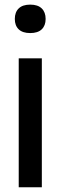

<svg xmlns="http://www.w3.org/2000/svg" viewBox="-20 -790 255 810"><path d="M59 0V-544H156.5V0ZM42.5 -710Q42.5 -738.5 59 -754.5Q75.5 -770.5 107.5 -770.5Q139.5 -770.5 156 -754.5Q172.5 -738.5 172.5 -710Q172.5 -682 156 -666.2Q139.5 -650.5 107.5 -650.5Q75.5 -650.5 59 -666.2Q42.5 -682 42.5 -710Z"/></svg>

Font: Encode Sans Condensed Medium
Style: Regular
Weight: 500
Width: 3
Designer: Multiple Designers
Foundry: Impallari Type
Version: Version 2.000